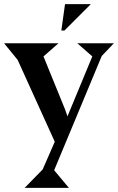

<svg xmlns="http://www.w3.org/2000/svg" viewBox="-20 -701 575 936"><path d="M279 -552 297 -681H423L294 -552ZM265 -490 192 -426 297 -168 309 -134 430 -426 357 -490H535L476 -428L244 129L316 215H100L188 125L247 -10L66 -409L0 -490Z"/></svg>

Font: Bluu Next Cyrillic
Style: Bold
Weight: 700
Designer: Igor Stepanchenko
Foundry: Igor Stepanchenko
Version: Version 1.000